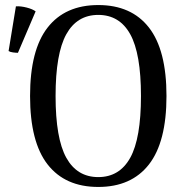

<svg xmlns="http://www.w3.org/2000/svg" viewBox="-20 -727 735 760"><path d="M369 13Q238 13 168.5 -76Q99 -165 99 -347Q99 -529 168.5 -618Q238 -707 369 -707Q500 -707 569.5 -618Q639 -529 639 -347Q639 -165 569.5 -76Q500 13 369 13ZM369 -26Q453 -26 495.5 -102.5Q538 -179 538 -347Q538 -515 495.5 -591.5Q453 -668 369 -668Q285 -668 242.5 -591.5Q200 -515 200 -347Q200 -179 242.5 -102.5Q285 -26 369 -26ZM51 -518Q43 -518 31.5 -519.5Q20 -521 14 -525L43 -702Q63 -703 86 -697Q109 -691 121 -682Z"/></svg>

Font: Arima Medium
Style: Regular
Weight: 500
Designer: Joana Correia and Natanael Gama
Foundry: NDISCOVER
Version: Version 1.101;gftools[0.9.23]